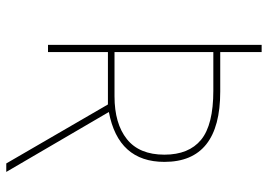

<svg xmlns="http://www.w3.org/2000/svg" viewBox="-141 -580 854 612"><g transform="rotate(90 286.0 -274.0)"><path d="M501 133 313 -191H146V0H123V-681H146V-549H272Q496 -549 496 -371Q496 -224 337 -194L528 133ZM146 -212H287Q374 -212 423.5 -251.5Q473 -291 473 -371Q473 -449 425.5 -488Q378 -527 269 -527H146Z"/></g></svg>

Font: FiraGO Thin
Style: Regular
Weight: 100
Designer: bBox Type
Foundry: bBox Type GmbH
Version: Version 1.001;PS 001.001;hotconv 1.0.88;makeotf.lib2.5.64775